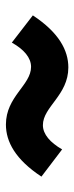

<svg xmlns="http://www.w3.org/2000/svg" viewBox="179 -662 251 649"><g transform="rotate(-90 304.5 -337.5)"><path d="M401 -232C459 -232 519 -264 577 -352L485 -423C462 -382 434 -358 403 -358C341 -358 303 -443 208 -443C150 -443 90 -411 32 -323L124 -253C147 -293 175 -318 206 -318C268 -318 307 -232 401 -232Z"/></g></svg>

Font: コーポレート・ロゴ ver3 Bold
Style: Regular
Weight: 700
Designer: [KANA_main] LOGOTYPE.JP [Source Han Sans] Ryoko NISHIZUKA 西塚涼子 (kana, bopomofo & ideographs); Paul D. Hunt (Latin, Greek
Version: Version 12.001;FEAKit 1.0